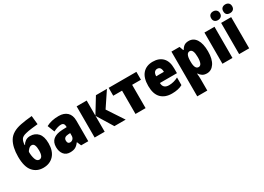

<svg xmlns="http://www.w3.org/2000/svg" viewBox="-9 -1738 4056 2947"><g transform="rotate(-30 2019.0 -264.5)"><path d="M291 10Q407 10 476.5 -65Q546 -140 546 -278Q546 -400 493 -458Q440 -516 354 -516Q304 -516 269.5 -491.5Q235 -467 221 -436H214Q217 -499 239 -534.5Q261 -570 330 -585Q366 -595 436.5 -603.5Q507 -612 546 -616L530 -769Q407 -757 327 -741Q161 -708 99 -605.5Q37 -503 37 -331Q37 -154 106.5 -72Q176 10 291 10ZM218 -314Q226 -333 251 -357.5Q276 -382 304 -382Q337 -382 351 -348.5Q365 -315 365 -257Q365 -130 298 -130Q256 -130 237 -185.5Q218 -241 218 -314Z M911 -201Q911 -166 890.5 -144.5Q870 -123 841 -123Q795 -123 795 -179Q795 -241 874 -245L911 -247ZM665 -513 714 -389Q796 -430 851 -430Q910 -430 910 -363V-353L828 -350Q615 -340 615 -169Q615 -90 654 -40Q693 10 765 10Q825 10 860.5 -10Q896 -30 927 -73H931L963 0H1089V-363Q1089 -462 1035 -512.5Q981 -563 887 -563Q757 -563 665 -513Z M1380 -285V-553H1202V0H1380V-281L1552 0H1752L1562 -288L1739 -553H1544Z M2261 -553H1770V-413H1926V0H2105V-413H2261Z M2310 -274Q2310 -130 2379 -60Q2448 10 2570 10Q2685 10 2758 -31V-166Q2678 -124 2595 -124Q2490 -124 2488 -224H2790V-310Q2790 -435 2727 -499Q2664 -563 2554 -563Q2440 -563 2375 -490.5Q2310 -418 2310 -274ZM2627 -342H2490Q2492 -392 2511.5 -413Q2531 -434 2560 -434Q2626 -434 2627 -342Z M3190 -277Q3190 -138 3127 -138Q3060 -138 3060 -268V-291Q3061 -419 3127 -419Q3190 -419 3190 -277ZM3060 -483H3051L3026 -553H2882V240H3060V37Q3060 15 3058.5 -9.5Q3057 -34 3054 -62H3060Q3080 -30 3111 -10Q3142 10 3190 10Q3270 10 3320.5 -64.5Q3371 -139 3371 -277Q3371 -413 3323.5 -488Q3276 -563 3191 -563Q3144 -563 3114 -544Q3084 -525 3060 -483Z M3645 -553H3467V0H3645Z M3959 -614Q3994 -614 4016 -633.5Q4038 -653 4038 -690Q4038 -728 4016 -748Q3994 -768 3959 -768Q3924 -768 3902 -748.5Q3880 -729 3880 -690Q3880 -614 3959 -614ZM3743 -614Q3777 -614 3800 -633.5Q3823 -653 3823 -690Q3823 -728 3800 -748Q3777 -768 3743 -768Q3709 -768 3687.5 -748.5Q3666 -729 3666 -690Q3666 -653 3687.5 -633.5Q3709 -614 3743 -614ZM3941 -553H3763V0H3941Z"/></g></svg>

Font: Noto Sans UI SemiCondensed Black
Style: Regular
Weight: 900
Width: 4
Designer: Monotype Design Team
Foundry: Monotype Imaging Inc.
Version: 1.001